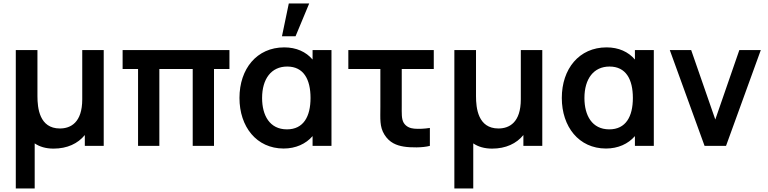

<svg xmlns="http://www.w3.org/2000/svg" viewBox="-20 -822 4328 1082"><path d="M175.5 240V-14C202.5 4.5 238 15.5 281.5 15.5C359 15.5 419 -13 458 -61V0H564.5V-540H443.5V-262.5C443.5 -131.5 378.5 -98 317.5 -98C202 -98 191 -213.5 191 -280V-540H69V240Z M878 0V-433H1066V0H1186V-433H1273V-540H671V-433H758V0Z M1607.5 -802.5 1569 -617.5H1645.5L1722.5 -802.5ZM1741.5 -486.5C1704.5 -530 1650 -555 1582 -555C1427 -555 1329.5 -434 1329.5 -270C1329.5 -108 1425.5 15 1578.5 15C1646.5 15 1703.5 -11 1741.5 -55V0H1848V-540H1741.5ZM1597 -93C1499.5 -93 1457 -172 1457 -269.5C1457 -378 1509 -447 1598.5 -447C1690.5 -447 1730 -375.5 1730 -270C1730 -165.5 1690.5 -93 1597 -93Z M2255 4C2293 10.5 2362 11 2402.5 0V-101C2373.5 -96.5 2340.5 -94.5 2314 -97C2291 -99 2268.5 -108 2255 -130C2242 -152.5 2244 -183 2244 -227.5V-433H2424.5V-540H1943V-433H2123.5V-220.5C2123.5 -152 2118.5 -109 2146 -64C2175 -17 2215.5 -2.5 2255 4Z M2647 240V-14C2674 4.5 2709.5 15.5 2753 15.5C2830.5 15.5 2890.5 -13 2929.5 -61V0H3036V-540H2915V-262.5C2915 -131.5 2850 -98 2789 -98C2673.5 -98 2662.5 -213.5 2662.5 -280V-540H2540.5V240Z M3558 -486.5C3521 -530 3466.5 -555 3398.5 -555C3243.5 -555 3146 -434 3146 -270C3146 -108 3242 15 3395 15C3463 15 3520 -11 3558 -55V0H3664.5V-540H3558ZM3413.5 -93C3316 -93 3273.5 -172 3273.5 -269.5C3273.5 -378 3325.5 -447 3415 -447C3507 -447 3546.5 -375.5 3546.5 -270C3546.5 -165.5 3507 -93 3413.5 -93Z M4071.5 0 4267.5 -540H4146.5L4011 -148.5L3875 -540H3754.5L3950.5 0Z"/></svg>

Font: Hauora
Style: Bold
Weight: 700
Designer: Wayne Shih
Foundry: WCYS
Version: Version 1.001;hotconv 1.0.109;makeotfexe 2.5.65596